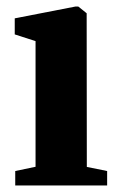

<svg xmlns="http://www.w3.org/2000/svg" viewBox="-20 -566 360 586"><path d="M26.5 0V-44L88.5 -57V-440.5L25 -461V-510L210 -546H219L244.5 -525.5L245 -56.5L307 -44V0Z"/></svg>

Font: Merriweather 72pt ExtraBold
Style: Regular
Weight: 800
Version: Version 2.100